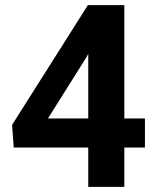

<svg xmlns="http://www.w3.org/2000/svg" viewBox="-20 -731 614 751"><path d="M546.9 -267.6V-153.8H33.7L27.3 -242.7L323.7 -710.9H435.5L315.4 -502.9L167.5 -267.6ZM466.3 -710.9V0H325.2V-710.9Z"/></svg>

Font: RobotoDEMO
Style: Regular
Weight: 400
Designer: Christian Robertson
Foundry: Google
Version: Version 2.136